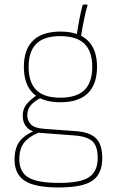

<svg xmlns="http://www.w3.org/2000/svg" viewBox="-20 -629 512 845"><path d="M238 196Q133 196 88.5 166.5Q44 137 44 73Q44 21 68 -9Q92 -39 144 -58L171 -53Q117 -35 91 -7Q65 21 65 72Q65 128 105 152Q145 176 239 176Q336 176 373 150Q410 124 410 67Q410 14 386.5 -7.5Q363 -29 306 -33L160 -44Q118 -47 99 -67.5Q80 -88 80 -120Q80 -150 97.5 -171Q115 -192 145 -212L163 -200Q133 -185 116.5 -167Q100 -149 100 -121Q100 -99 115.5 -82Q131 -65 175 -62L312 -52Q373 -48 401.5 -21.5Q430 5 430 67Q430 136 387 166Q344 196 238 196ZM245 -179Q166 -179 125.5 -218.5Q85 -258 85 -335Q85 -411 125.5 -450.5Q166 -490 246 -490Q326 -490 366.5 -450.5Q407 -411 407 -335Q407 -258 366.5 -218.5Q326 -179 245 -179ZM245 -199Q317 -199 351.5 -232.5Q386 -266 386 -335Q386 -403 351.5 -436.5Q317 -470 245 -470Q174 -470 140 -436.5Q106 -403 106 -335Q106 -266 140 -232.5Q174 -199 245 -199ZM336 -467 317 -469Q322 -505 329 -542Q336 -579 343 -604Q344 -609 349 -609H361Q366 -609 365 -604Q357 -579 349.5 -541.5Q342 -504 336 -467Z"/></svg>

Font: Sofia Sans Semi Condensed Thin
Style: Regular
Weight: 250
Version: Version 4.100